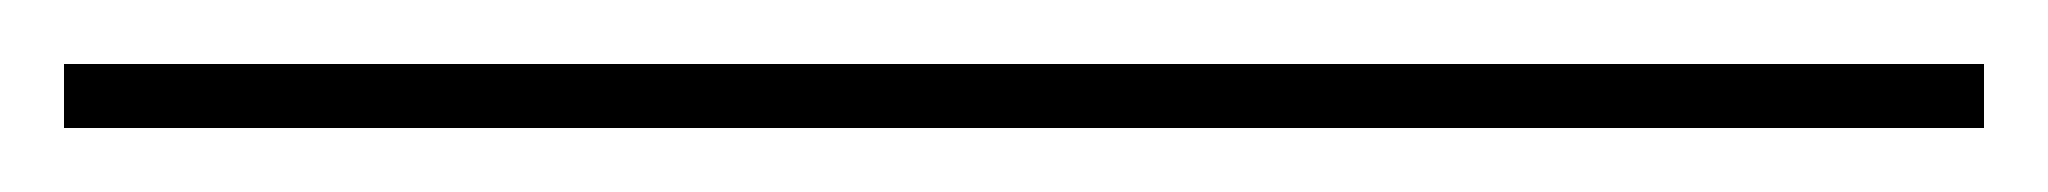

<svg xmlns="http://www.w3.org/2000/svg" viewBox="-20 160 640 60"><path d="M0 200V180H600V200Z"/></svg>

Font: Wittgenstein
Style: Italic
Weight: 400
Italic angle: -11°
Designer: Jörg Drees
Foundry: Jörg Drees
Version: Version 1.500